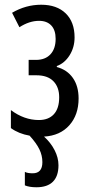

<svg xmlns="http://www.w3.org/2000/svg" viewBox="-20 -567 392 811"><path d="M166 10Q194 35 210.5 67Q227 99 227 131Q227 177 203.5 200.5Q180 224 134 224Q104 224 85 216V159Q96 165 118 165Q159 165 159 118Q159 90 146.5 64Q134 38 105 6Q59 -2 26 -26V-102Q82 -60 144 -60Q185 -60 207.5 -84.5Q230 -109 230 -156Q230 -199 205.5 -224Q181 -249 134 -249H101V-314H132Q171 -314 193 -337.5Q215 -361 215 -403Q215 -440 196.5 -459.5Q178 -479 145 -479Q104 -479 62 -452L31 -513Q89 -547 154 -547Q220 -547 257.5 -510.5Q295 -474 295 -409Q295 -367 274 -333.5Q253 -300 220 -288V-284Q264 -272 288 -237.5Q312 -203 312 -151Q312 -82 273 -38Q234 6 166 10Z"/></svg>

Font: Noto Sans UI Cond
Style: Regular
Weight: 400
Width: 3
Designer: Monotype Design Team
Foundry: Monotype Imaging Inc.
Version: Version 1.001